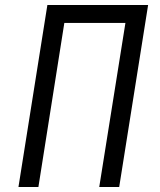

<svg xmlns="http://www.w3.org/2000/svg" viewBox="-20 -750 640 770"><path d="M134 0H54L170 -730H574L458 0H378L483 -658H238Z"/></svg>

Font: JetBrains Mono Semi Light
Style: Italic
Weight: 350
Italic angle: -9°
Monospace: yes
Designer: Philipp Nurullin, Konstantin Bulenkov
Foundry: JetBrains
Version: 2.002